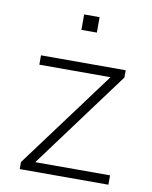

<svg xmlns="http://www.w3.org/2000/svg" viewBox="-79 -748 640 808"><g transform="rotate(10 241.0 -344.0)"><path d="M61 0V-30L382 -463L385 -447H66V-487H428V-456L107 -22L103 -40H440V0ZM215 -622V-688H281V-622Z"/></g></svg>

Font: Nunito Sans 10pt ExtraLight
Style: Regular
Weight: 250
Designer: Vernon Adams
Foundry: Vernon Adams
Version: Version 3.101;gftools[0.9.27]